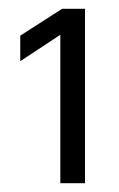

<svg xmlns="http://www.w3.org/2000/svg" viewBox="-20 -720 270 436"><path d="M117 -641 26 -581V-639L121 -700H173V-304H117Z"/></svg>

Font: Haskoy
Style: Regular
Weight: 400
Designer: Ertekin Erdin
Foundry: Ertekin Erdin
Version: Version 1.500